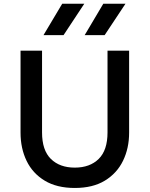

<svg xmlns="http://www.w3.org/2000/svg" viewBox="-20 -964 780 1000"><path d="M369.5 15Q276 15 213 -23Q150 -61 118.5 -126.2Q87 -191.5 87 -273V-700H199V-274Q199 -181.5 245 -136.2Q291 -91 369.5 -91Q448 -91 494 -136.2Q540 -181.5 540 -274V-700H652.5V-273Q652.5 -192 620.8 -126.8Q589 -61.5 526.2 -23.2Q463.5 15 369.5 15ZM421 -781 518 -944.5H633.5L525 -781ZM206.5 -781 304 -944.5H419L311 -781Z"/></svg>

Font: Geologica
Style: Regular
Weight: 400
Designer: Sindre Bremnes, Frode Helland
Foundry: Monokrom Skriftforlag AS
Version: Version 1.010; ttfautohint (v1.8.4.7-5d5b);gftools[0.9.28]